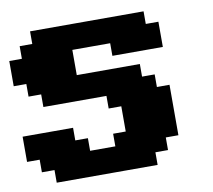

<svg xmlns="http://www.w3.org/2000/svg" viewBox="-82 -718 1038 937"><g transform="rotate(-10 437.5 -250.0)"><path d="M125 125H625V62.5H687.5V0H750V-250H687.5V-312.5H625V-375H312.5V-500H500V-437.5H750V-562.5H687.5V-625H125V-562.5H62.5V-500H0V-375H62.5V-312.5H125V-250H437.5V-187.5H500V-62.5H437.5V0H312.5V-62.5H250V-125H0V0H62.5V62.5H125Z"/></g></svg>

Font: Faithful 32x
Style: Bold
Weight: 400
Foundry: Faithful Resource Pack
Version: Version 1.0; January 27, 2023